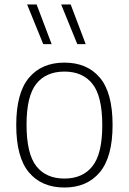

<svg xmlns="http://www.w3.org/2000/svg" viewBox="-20 -828 574 857"><path d="M52.5 -270Q52.5 -413 109.2 -480.8Q166 -548.5 267.5 -548.5Q369 -548.5 425.8 -481.2Q482.5 -414 482.5 -270Q482.5 -127.5 425.5 -59.2Q368.5 9 267.5 9Q166 9 109.2 -58.5Q52.5 -126 52.5 -270ZM436.5 -268.5Q436.5 -398 393 -453.2Q349.5 -508.5 267.5 -508.5Q185.5 -508.5 142 -453.8Q98.5 -399 98.5 -271.5Q98.5 -142 142 -86.5Q185.5 -31 267.5 -31Q349 -31 392.8 -86.2Q436.5 -141.5 436.5 -268.5ZM173 -631 101 -808H143.5L210.5 -631ZM325 -631 253 -808H295.5L362.5 -631Z"/></svg>

Font: Encode Sans ExtraLight
Style: Regular
Weight: 275
Designer: Multiple Designers
Foundry: Impallari Type
Version: Version 2.000